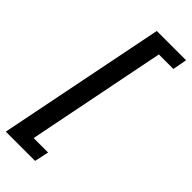

<svg xmlns="http://www.w3.org/2000/svg" viewBox="-281 -742 928 928"><g transform="rotate(45 183.0 -278.0)"><path d="M-3.4 152 168.6 -708H368.6L355.1 -634.9H255.8L113.6 78.9H212.5L196.6 152Z"/></g></svg>

Font: Source Sans 3 VF
Style: Italic
Weight: 200
Italic angle: -11°
Designer: Paul D. Hunt
Foundry: Adobe Systems Incorporated
Version: Version 3.042;hotconv 1.0.118;makeotfexe 2.5.65603